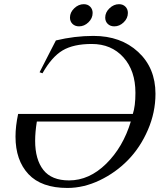

<svg xmlns="http://www.w3.org/2000/svg" viewBox="-20 -909 774 931"><path d="M624 -356.4Q636.7 -394 636.7 -459Q636.7 -566.4 578.4 -631.1Q520 -695.8 424.8 -695.8Q336.4 -695.8 283.7 -664.6Q231 -633.3 186 -553.7L171.9 -558.6Q192.4 -598.6 218.5 -649.7Q244.6 -700.7 251 -712.9Q342.3 -734.9 433.1 -734.9Q565.9 -734.9 649.9 -657.2Q733.9 -579.6 733.9 -454.1Q733.9 -363.8 697 -278.8Q660.2 -193.8 600.6 -132.8Q541 -71.8 463.4 -34.7Q385.7 2.4 307.1 2.4Q180.7 2.4 117.9 -64.7Q55.2 -131.8 55.2 -246.6Q55.2 -297.4 67.9 -356.4ZM314.9 -34.2Q412.6 -34.2 494.6 -114.7Q576.7 -195.3 614.3 -319.8H158.7Q150.4 -268.6 150.4 -226.6Q150.4 -135.7 190.2 -85Q230 -34.2 314.9 -34.2ZM386.2 -888.7Q405.3 -888.7 417.2 -876.7Q429.2 -864.7 429.2 -846.2Q429.2 -820.3 408.9 -800.8Q388.7 -781.2 363.3 -781.2Q343.8 -781.2 331.5 -793.2Q319.3 -805.2 319.3 -823.7Q319.3 -849.1 340.1 -868.9Q360.8 -888.7 386.2 -888.7ZM557.1 -888.7Q576.2 -888.7 588.1 -876.7Q600.1 -864.7 600.1 -846.2Q600.1 -820.3 579.8 -800.8Q559.6 -781.2 534.2 -781.2Q514.6 -781.2 502.4 -793.2Q490.2 -805.2 490.2 -823.7Q490.2 -849.1 511 -868.9Q531.7 -888.7 557.1 -888.7Z"/></svg>

Font: Flanker
Style: Italic
Weight: 400
Italic angle: -12°
Designer: Flanker
Version: Version 2.027